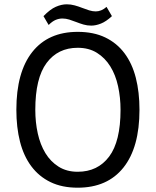

<svg xmlns="http://www.w3.org/2000/svg" viewBox="-20 -860 724 892"><path d="M56 -350Q56 -525 130 -618.5Q204 -712 341 -712Q415 -712 469 -686Q523 -660 558.5 -612.5Q594 -565 611 -498.5Q628 -432 628 -350Q628 -175 553.5 -81.5Q479 12 341 12Q268 12 214.5 -14Q161 -40 125.5 -87.5Q90 -135 73 -201.5Q56 -268 56 -350ZM144 -350Q144 -292 155.5 -240Q167 -188 191 -148.5Q215 -109 252.5 -85.5Q290 -62 341 -62Q434 -62 487 -132.5Q540 -203 540 -350Q540 -407 528.5 -459.5Q517 -512 492.5 -551.5Q468 -591 430.5 -614.5Q393 -638 341 -638Q249 -638 196.5 -567.5Q144 -497 144 -350ZM182 -785Q213 -817 239.5 -828.5Q266 -840 290 -840Q309 -840 327 -835Q345 -830 361.5 -823.5Q378 -817 394 -812Q410 -807 425 -807Q451 -807 475 -828L500 -785Q473 -760 449 -750.5Q425 -741 404 -741Q385 -741 368 -746Q351 -751 334.5 -757.5Q318 -764 302 -769Q286 -774 270 -774Q254 -774 238.5 -767.5Q223 -761 206 -744Z"/></svg>

Font: PTSans
Style: Regular
Weight: 400
Designer: A.Korolkova, O.Umpeleva, V.Yefimov
Foundry: ParaType Ltd
Version: Version 2.003W OFL